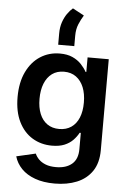

<svg xmlns="http://www.w3.org/2000/svg" viewBox="-65 -859 744 1120"><g transform="rotate(5 306.5 -299.5)"><path d="M297.9 214.4Q231.4 214.4 182.6 196.5Q133.8 178.7 103.5 147.5Q73.2 116.2 61.5 75.7L173.8 49.8Q181.2 67.4 196.5 83Q211.9 98.6 236.8 108.4Q261.7 118.2 297.9 118.2Q356.4 118.2 390.6 89.4Q424.8 60.5 424.8 2V-93.3H418Q405.8 -70.3 386 -49.8Q366.2 -29.3 336.2 -16.8Q306.2 -4.4 263.7 -4.4Q199.2 -4.4 148.4 -35.2Q97.7 -65.9 68.4 -125.2Q39.1 -184.6 39.1 -269.5Q39.1 -355.5 68.6 -417Q98.1 -478.5 148.9 -511.2Q199.7 -543.9 263.7 -543.9Q307.1 -543.9 337.6 -530Q368.2 -516.1 388.7 -494.4Q409.2 -472.7 421.4 -450.2H425.8V-535.6H549.8V-3.4Q549.8 71.8 517.1 119.9Q484.4 168 427.5 191.2Q370.6 214.4 297.9 214.4ZM296.9 -105Q337.9 -105 367.2 -125Q396.5 -145 411.9 -182.4Q427.2 -219.7 427.2 -271Q427.2 -321.8 411.9 -359.9Q396.5 -397.9 367.4 -419.2Q338.4 -440.4 296.9 -440.4Q255.4 -440.4 226.6 -419.2Q197.8 -397.9 182.6 -359.9Q167.5 -321.8 167.5 -271Q167.5 -219.7 182.6 -182.6Q197.8 -145.5 226.8 -125.2Q255.9 -105 296.9 -105ZM248.5 -594.2V-660.2Q248.5 -696.8 258.5 -726.1Q268.6 -755.4 283.9 -777.3Q299.3 -799.3 315.9 -813L382.8 -776.9Q367.2 -752 355 -722.7Q342.8 -693.4 342.8 -654.8V-594.2Z"/></g></svg>

Font: Inter 20pt SemiBold
Style: Regular
Weight: 600
Version: Version 4.001;git-66647c0bb